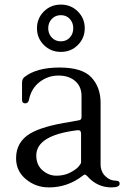

<svg xmlns="http://www.w3.org/2000/svg" viewBox="-20 -805 551 836"><path d="M501 -5Q501 11 465 11Q403 11 360 -38Q353 -45 349.5 -45Q346 -45 339 -39Q274 11 193 11Q136 11 93 -24.5Q50 -60 50 -116Q50 -187 112 -224Q167 -256 284 -274Q312 -279 322 -281Q335 -282 335 -295V-387Q335 -428 307.5 -452Q280 -476 234.5 -476Q189 -476 152.5 -448Q116 -420 106 -370Q103 -355 89.5 -355Q76 -355 76 -370V-445Q76 -462 87 -470Q140 -511 239 -511Q338 -511 378 -468Q418 -425 418 -357V-90Q418 -58 438.5 -38Q459 -18 487 -18Q501 -18 501 -5ZM333 -98V-223Q333 -240 317 -238Q138 -216 138 -128Q138 -87 165 -63.5Q192 -40 225.5 -40Q259 -40 284.5 -53Q310 -66 321.5 -79Q333 -92 333 -98ZM171 -609Q141 -639 141 -682Q141 -725 171 -755Q201 -785 245 -785Q289 -785 319 -755Q349 -725 349 -682Q349 -639 319 -609Q289 -579 245 -579Q201 -579 171 -609ZM205.5 -722.5Q190 -706 190 -682Q190 -658 205.5 -641.5Q221 -625 245 -625Q269 -625 284 -641.5Q299 -658 299 -682Q299 -706 284 -722.5Q269 -739 245 -739Q221 -739 205.5 -722.5Z"/></svg>

Font: Lustria
Style: Regular
Weight: 400
Designer: Matthew Desmond
Foundry: Matthew Desmond
Version: Version 001.001; ttfautohint (v1.6)